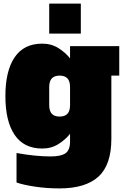

<svg xmlns="http://www.w3.org/2000/svg" viewBox="-20 -813 694 1069"><path d="M72 203V39Q178 58 262 58Q319 58 344.5 40.5Q370 23 370 -25V-68Q345 -36 305.5 -11Q266 14 215 14Q113 14 61.5 -62Q10 -138 10 -278Q10 -418 61.5 -494Q113 -570 215 -570Q266 -570 305.5 -545Q345 -520 370 -488V-556H644V-392H600V-40Q600 105 528 170.5Q456 236 311 236Q239 236 173.5 226Q108 216 72 203ZM370 -228V-328Q370 -361 355.5 -376.5Q341 -392 312 -392Q283 -392 268.5 -376.5Q254 -361 254 -328V-228Q254 -195 268.5 -179.5Q283 -164 312 -164Q341 -164 355.5 -179.5Q370 -195 370 -228ZM254 -626V-793H430V-626Z"/></svg>

Font: Alfa Slab One
Style: Regular
Weight: 400
Designer: JM Sole
Foundry: JM Sole
Version: Version 2.000